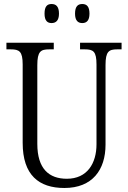

<svg xmlns="http://www.w3.org/2000/svg" viewBox="-20 -927 639 957"><path d="M390 -812C411 -812 426 -824 426 -859C426 -896 411 -907 390 -907C369 -907 354 -896 354 -859C354 -824 369 -812 390 -812ZM237 -812C258 -812 274 -824 274 -859C274 -896 258 -907 237 -907C216 -907 202 -896 202 -859C202 -824 216 -812 237 -812ZM301 10C440 10 506 -80 506 -206V-603C506 -671 523 -681 564 -681H586V-714H379V-681H403C445 -681 461 -671 461 -605V-208C461 -113 415 -36 313 -36C225 -36 166 -85 166 -210V-602C166 -671 183 -681 225 -681H248V-714H12V-681H34C76 -681 93 -671 93 -606V-215C93 -54 174 10 301 10Z"/></svg>

Font: Noto Serif Armenian Condensed Light
Style: Regular
Weight: 300
Width: 3
Designer: Monotype Design Team
Foundry: Monotype Imaging Inc.
Version: Version 2.008